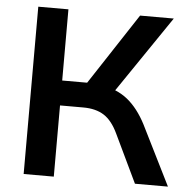

<svg xmlns="http://www.w3.org/2000/svg" viewBox="-51 -755 792 806"><g transform="rotate(5 345.0 -352.5)"><path d="M78 0V-705H205V-405H325L299 -388L507 -705H649L417 -364L368 -400Q436 -390 481.5 -353.5Q527 -317 561 -251L686 0H547L450 -203Q425 -256 390.5 -278Q356 -300 303 -300H205V0Z"/></g></svg>

Font: Mulish ExtraLight
Style: Regular
Weight: 200
Designer: Vernon Adams
Foundry: Vernon Adams
Version: Version 3.603